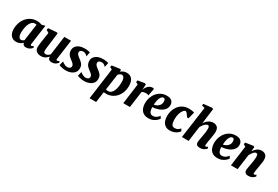

<svg xmlns="http://www.w3.org/2000/svg" viewBox="93 -2220 5604 3877"><g transform="rotate(30 2895.0 -281.5)"><path d="M490.5 -110Q488 -90 493.2 -81.5Q498.5 -73 509.5 -73Q516.5 -73 527 -77.5Q537.5 -82 554.5 -95L568.5 -60.5Q563 -52 544 -35Q525 -18 495.5 -4Q466 10 428 10Q396.5 10 375 -4.8Q353.5 -19.5 350.5 -48.5L351 -54.5Q327.5 -29.5 290.2 -9.8Q253 10 202 10Q141.5 10 103.2 -18Q65 -46 47.2 -92.5Q29.5 -139 29.5 -193.5Q29.5 -265.5 52 -332.5Q74.5 -399.5 117.8 -452.5Q161 -505.5 223 -536.8Q285 -568 364 -568Q393 -568 425.5 -561.2Q458 -554.5 479.5 -547L554 -568ZM387.5 -497Q371.5 -500.5 353 -500.5Q310 -500.5 280 -472.8Q250 -445 231.5 -400Q213 -355 204.5 -302.2Q196 -249.5 196 -199.5Q196 -141 215.8 -107.5Q235.5 -74 269.5 -74Q287 -74 303.2 -82.8Q319.5 -91.5 333.5 -104Z M773.5 10Q743.5 10 711 -1.8Q678.5 -13.5 655.5 -40.8Q632.5 -68 631.5 -115Q631.5 -149.5 638.2 -198Q645 -246.5 651.5 -292L678.5 -471L616.5 -509L624.5 -552L818.5 -568L843.5 -556L810.5 -288Q805.5 -244.5 799 -202.2Q792.5 -160 792.5 -138Q792.5 -102 803.8 -86.5Q815 -71 839.5 -71Q869 -71 893.8 -86.5Q918.5 -102 936.5 -122L996.5 -564H1153.5L1090.5 -110Q1085.5 -73 1110.5 -73Q1119 -73 1127.5 -77.2Q1136 -81.5 1154.5 -95L1168.5 -61Q1163.5 -52.5 1146 -35.5Q1128.5 -18.5 1099.8 -4.2Q1071 10 1032.5 10Q992 10 971 -4Q950 -18 944.5 -42Q941.5 -55 944.5 -71L942.5 -72Q918 -43 878 -16.5Q838 10 773.5 10Z M1579.5 -450H1574.5Q1564.5 -463.5 1540 -481Q1515.5 -498.5 1480 -498.5Q1448 -498.5 1424.5 -484Q1401 -469.5 1401 -440Q1401 -410.5 1422.5 -386.5Q1444 -362.5 1488 -331.5Q1529.5 -301.5 1558.5 -266Q1587.5 -230.5 1587.5 -169Q1587.5 -108.5 1554.8 -68.8Q1522 -29 1469 -9.5Q1416 10 1354.5 10Q1323 10 1290.5 4.5Q1258 -1 1232.8 -8.8Q1207.5 -16.5 1198 -24L1222 -121H1223.5Q1233.5 -111 1253.8 -97.8Q1274 -84.5 1299.8 -74.5Q1325.5 -64.5 1352 -64.5Q1378.5 -64.5 1404.2 -79.2Q1430 -94 1430 -128Q1430 -157.5 1406 -182.5Q1382 -207.5 1341 -235.5Q1318 -251.5 1296 -273.5Q1274 -295.5 1259.8 -326.5Q1245.5 -357.5 1245.5 -400.5Q1245.5 -450 1274 -487.8Q1302.5 -525.5 1353.8 -546.8Q1405 -568 1473 -568Q1513.5 -568 1550.8 -561.8Q1588 -555.5 1600 -550Z M2008 -450H2003Q1993 -463.5 1968.5 -481Q1944 -498.5 1908.5 -498.5Q1876.5 -498.5 1853 -484Q1829.5 -469.5 1829.5 -440Q1829.5 -410.5 1851 -386.5Q1872.5 -362.5 1916.5 -331.5Q1958 -301.5 1987 -266Q2016 -230.5 2016 -169Q2016 -108.5 1983.2 -68.8Q1950.5 -29 1897.5 -9.5Q1844.5 10 1783 10Q1751.5 10 1719 4.5Q1686.5 -1 1661.2 -8.8Q1636 -16.5 1626.5 -24L1650.5 -121H1652Q1662 -111 1682.2 -97.8Q1702.5 -84.5 1728.2 -74.5Q1754 -64.5 1780.5 -64.5Q1807 -64.5 1832.8 -79.2Q1858.5 -94 1858.5 -128Q1858.5 -157.5 1834.5 -182.5Q1810.5 -207.5 1769.5 -235.5Q1746.5 -251.5 1724.5 -273.5Q1702.5 -295.5 1688.2 -326.5Q1674 -357.5 1674 -400.5Q1674 -450 1702.5 -487.8Q1731 -525.5 1782.2 -546.8Q1833.5 -568 1901.5 -568Q1942 -568 1979.2 -561.8Q2016.5 -555.5 2028.5 -550Z M2057.5 254 2156 -471 2103 -499.5 2111 -542 2297.5 -568 2322 -556 2317 -514Q2340.5 -535.5 2374.2 -551.8Q2408 -568 2453.5 -568Q2538.5 -568 2581 -512.5Q2623.5 -457 2623.5 -356Q2623.5 -279.5 2600.2 -213.2Q2577 -147 2533.8 -96.8Q2490.5 -46.5 2430 -18.2Q2369.5 10 2295 10Q2283 10 2270.2 8.5Q2257.5 7 2245 5L2210 254ZM2255 -65Q2275 -57.5 2308 -57.5Q2349.5 -57.5 2378 -83Q2406.5 -108.5 2424 -151.5Q2441.5 -194.5 2449.5 -247.5Q2457.5 -300.5 2457.5 -356Q2457.5 -407 2440.5 -445Q2423.5 -483 2386.5 -483Q2360.5 -483 2341 -468.2Q2321.5 -453.5 2307 -434.5Z M2894.5 -423Q2905.5 -461.5 2928.2 -494.5Q2951 -527.5 2983.5 -547.8Q3016 -568 3055.5 -568Q3068.5 -568 3077.2 -564.5Q3086 -561 3089.5 -558L3056 -387Q3053 -391 3039 -397.2Q3025 -403.5 3001.5 -403.5Q2971.5 -403.5 2944.5 -397.8Q2917.5 -392 2903 -379L2851.5 0H2697L2760 -470.5L2708 -499.5L2716 -542L2876 -568L2902 -551L2897 -459.5Z M3508.5 -106Q3495.5 -84.5 3465.8 -57Q3436 -29.5 3390.8 -9Q3345.5 11.5 3284.5 11.5Q3208 11.5 3162.2 -21.2Q3116.5 -54 3096.5 -105.5Q3076.5 -157 3076 -212.5Q3075.5 -290.5 3098.8 -356Q3122 -421.5 3164 -469.8Q3206 -518 3262.8 -544.8Q3319.5 -571.5 3385.5 -571.5Q3466.5 -571.5 3503.2 -536Q3540 -500.5 3541.5 -448.5Q3543 -388 3514.2 -345.8Q3485.5 -303.5 3439.5 -277.2Q3393.5 -251 3341.5 -238.2Q3289.5 -225.5 3244.5 -224.5Q3244 -149.5 3268 -112Q3292 -74.5 3334.5 -74.5Q3372.5 -74.5 3399.8 -87.5Q3427 -100.5 3446 -119.5Q3465 -138.5 3478 -155.5ZM3350.5 -503Q3322 -503 3302.5 -482Q3283 -461 3270.8 -427.5Q3258.5 -394 3252.2 -355.8Q3246 -317.5 3244.5 -283Q3266 -284 3291.8 -294.5Q3317.5 -305 3340.8 -324Q3364 -343 3378.2 -371Q3392.5 -399 3391 -435.5Q3388 -503 3350.5 -503Z M3955 -394.5Q3944 -412 3928.5 -434.8Q3913 -457.5 3897.5 -474.5Q3882 -491.5 3871 -491.5Q3843.5 -491.5 3816 -457.8Q3788.5 -424 3770.8 -364Q3753 -304 3754.5 -225Q3757 -147.5 3777.8 -114.8Q3798.5 -82 3841.5 -82Q3889 -82 3917.5 -100.2Q3946 -118.5 3966 -144L3996.5 -94.5Q3983.5 -73.5 3954.5 -49Q3925.5 -24.5 3881.8 -7.2Q3838 10 3780 10Q3694.5 10 3643.8 -48Q3593 -106 3591.5 -219.5Q3590.5 -281.5 3609.2 -343Q3628 -404.5 3666.8 -455.5Q3705.5 -506.5 3765.2 -537.2Q3825 -568 3905.5 -568Q3935.5 -568 3970.8 -563.5Q4006 -559 4030 -549L3990.5 -394.5Z M4282.5 -446.5Q4315 -500.5 4364.2 -534.2Q4413.5 -568 4472.5 -568Q4529.5 -568 4565.8 -535.2Q4602 -502.5 4602 -420Q4602 -405.5 4597.8 -374.5Q4593.5 -343.5 4588 -308.8Q4582.5 -274 4578 -247Q4572 -209.5 4564.5 -168.5Q4557 -127.5 4556.5 -100.5Q4556.5 -82.5 4562.8 -77.8Q4569 -73 4575.5 -73Q4584 -73 4593.2 -77.8Q4602.5 -82.5 4620 -95.5L4633.5 -60.5Q4628.5 -53.5 4610.5 -36.2Q4592.5 -19 4562.2 -4.5Q4532 10 4489 10Q4446 10 4424.8 -1.8Q4403.5 -13.5 4397 -32.2Q4390.5 -51 4390.5 -72Q4390.5 -94 4398.2 -134.8Q4406 -175.5 4413.5 -216Q4420.5 -256 4428.5 -308.5Q4436.5 -361 4435.5 -403.5Q4435 -444.5 4425.5 -458.2Q4416 -472 4396 -472Q4375.5 -472 4351.8 -454.5Q4328 -437 4305.8 -408Q4283.5 -379 4267.5 -344.5L4220.5 0H4063.5L4166 -735.5L4095.5 -756.5L4103.5 -796L4299 -817L4327.5 -803Z M5118.5 -106Q5105.5 -84.5 5075.8 -57Q5046 -29.5 5000.8 -9Q4955.5 11.5 4894.5 11.5Q4818 11.5 4772.2 -21.2Q4726.5 -54 4706.5 -105.5Q4686.5 -157 4686 -212.5Q4685.5 -290.5 4708.8 -356Q4732 -421.5 4774 -469.8Q4816 -518 4872.8 -544.8Q4929.5 -571.5 4995.5 -571.5Q5076.5 -571.5 5113.2 -536Q5150 -500.5 5151.5 -448.5Q5153 -388 5124.2 -345.8Q5095.5 -303.5 5049.5 -277.2Q5003.5 -251 4951.5 -238.2Q4899.5 -225.5 4854.5 -224.5Q4854 -149.5 4878 -112Q4902 -74.5 4944.5 -74.5Q4982.5 -74.5 5009.8 -87.5Q5037 -100.5 5056 -119.5Q5075 -138.5 5088 -155.5ZM4960.5 -503Q4932 -503 4912.5 -482Q4893 -461 4880.8 -427.5Q4868.5 -394 4862.2 -355.8Q4856 -317.5 4854.5 -283Q4876 -284 4901.8 -294.5Q4927.5 -305 4950.8 -324Q4974 -343 4988.2 -371Q5002.5 -399 5001 -435.5Q4998 -503 4960.5 -503Z M5423 -453.5Q5455.5 -504.5 5500 -536.2Q5544.5 -568 5602 -568Q5659 -568 5695.2 -535.2Q5731.5 -502.5 5731.5 -420Q5731.5 -405.5 5727.2 -374.5Q5723 -343.5 5717.5 -308.8Q5712 -274 5707.5 -247Q5701.5 -209.5 5694 -168.5Q5686.5 -127.5 5686.5 -100.5Q5686.5 -82.5 5692.5 -77.8Q5698.5 -73 5705 -73Q5713.5 -73 5723 -77.8Q5732.5 -82.5 5749.5 -95L5763 -60.5Q5758 -53 5740 -36Q5722 -19 5691.5 -4.5Q5661 10 5617.5 10Q5575 10 5554.2 -2.8Q5533.5 -15.5 5526.8 -34.5Q5520 -53.5 5520 -72Q5520 -94 5528.5 -134.8Q5537 -175.5 5543.5 -216Q5550.5 -256 5558.5 -308.5Q5566.5 -361 5565.5 -403.5Q5565 -444.5 5555.5 -458.2Q5546 -472 5525.5 -472Q5496.5 -472 5465 -436.8Q5433.5 -401.5 5410.5 -352.5L5362 0H5207L5270 -470.5L5218 -499.5L5226 -542L5406.5 -568L5431.5 -556Z"/></g></svg>

Font: Merriweather Black
Style: Italic
Weight: 900
Italic angle: -7.8°
Designer: Eben Sorkin
Foundry: Eben Sorkin
Version: Version 2.200;gftools[0.9.31]